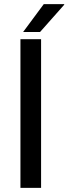

<svg xmlns="http://www.w3.org/2000/svg" viewBox="-20 -910 331 930"><path d="M79 0V-720H179V0ZM92 -755 192 -890H291V-887L174 -755Z"/></svg>

Font: Chivo Medium
Style: Regular
Weight: 400
Version: Version 2.002